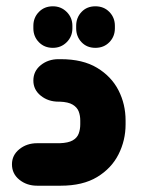

<svg xmlns="http://www.w3.org/2000/svg" viewBox="-20 -590 458 610"><path d="M173 0H98Q65 0 41.5 -19Q18 -38 18 -68Q18 -97 41.5 -116Q65 -135 98 -135H170Q197 -136 211 -144Q225 -152 230 -165.5Q235 -179 235 -195V-207Q235 -223 230 -236Q225 -249 211 -257.5Q197 -266 170 -267H166Q133 -267 109.5 -286Q86 -305 86 -334Q86 -364 109.5 -383Q133 -402 166 -402H173Q243 -402 288.5 -374.5Q334 -347 356.5 -303Q379 -259 379 -207V-195Q379 -144 356.5 -99.5Q334 -55 288.5 -27.5Q243 0 173 0ZM148 -438Q121 -438 103.5 -456Q86 -474 86 -500V-508Q86 -534 103.5 -552Q121 -570 148 -570Q174 -570 192 -552Q210 -534 210 -508V-500Q210 -474 192 -456Q174 -438 148 -438ZM283 -438Q256 -438 239 -456Q222 -474 222 -500V-508Q222 -534 239 -552Q256 -570 283 -570Q310 -570 327.5 -552Q345 -534 345 -508V-500Q345 -474 327.5 -456Q310 -438 283 -438Z"/></svg>

Font: Beiruti Black
Style: Regular
Weight: 900
Designer: Arlette Boutros
Foundry: Boutros
Version: Version 1.41